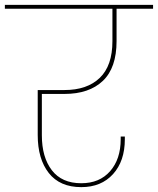

<svg xmlns="http://www.w3.org/2000/svg" viewBox="-55 -760 649 789"><path d="M117 -374V-204Q117 -114 158 -60.5Q199 -7 279 -7Q354 -7 397.5 -56.5Q441 -106 441 -188V-199H458V-188Q458 -98 409.5 -44.5Q361 9 279 9Q191 9 145.5 -49Q100 -107 100 -205V-390H210Q303 -390 355 -440Q407 -490 407 -591V-724H-35V-740H574V-724H424V-591Q424 -481 367.5 -427.5Q311 -374 210 -374Z"/></svg>

Font: Fz Poppins Thin
Style: Regular
Weight: 100
Designer: Ninad Kale (Devanagari), Jonny Pinhorn (Latin)
Foundry: Indian Type Foundry
Version: Vit hóa bi Vntype.Com & FontZin.Com